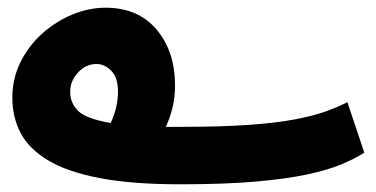

<svg xmlns="http://www.w3.org/2000/svg" viewBox="-20 -457 976 498"><path d="M447 21Q323 21 239 5Q155 -11 105 -41Q55 -71 33.5 -112Q12 -153 12 -204Q12 -253 33 -295.5Q54 -338 89 -369.5Q124 -401 167 -419Q210 -437 254 -437Q338 -437 386 -380.5Q434 -324 434 -235Q434 -205 427.5 -178Q421 -151 410 -128Q429 -128 450 -128Q553 -128 624 -133Q695 -138 743 -147Q791 -156 823.5 -167.5Q856 -179 881 -192L925 -61Q900 -45 865 -30.5Q830 -16 776.5 -4.5Q723 7 643 14Q563 21 447 21ZM162 -219Q162 -190 182.5 -169.5Q203 -149 267 -138Q277 -159 281.5 -179.5Q286 -200 286 -220Q286 -255 269 -273Q252 -291 230 -291Q203 -291 182.5 -269Q162 -247 162 -219Z"/></svg>

Font: Noto Sans Arabic ExtCond ExtBd
Style: Regular
Weight: 800
Width: 2
Designer: Monotype Design Team, Nadine Chahine, Nizar Qandah and Khaled Hosny
Foundry: Monotype Imaging Inc.
Version: Version 2.012; ttfautohint (v1.8.4.7-5d5b)